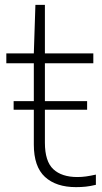

<svg xmlns="http://www.w3.org/2000/svg" viewBox="-20 -760 419 789"><path d="M36 -309V-344.5H338V-309ZM292.5 9Q210.5 9 164.8 -33Q119 -75 119 -166V-540.5L125.5 -740H164.5V-174Q164.5 -97 199 -64.8Q233.5 -32.5 298 -32.5Q316 -32.5 333.8 -35Q351.5 -37.5 374 -42.5V-0.5Q351.5 5 332.5 7Q313.5 9 292.5 9ZM6 -500V-540.5H363.5V-500Z"/></svg>

Font: Encode Sans SemiExpanded ExtraLight
Style: Regular
Weight: 250
Width: 6
Designer: Multiple Designers
Foundry: Impallari Type
Version: Version 3.002